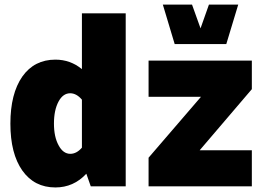

<svg xmlns="http://www.w3.org/2000/svg" viewBox="-20 -823 1172 848"><path d="M867.7 -395.5 636.2 -126.5V0H1092.3V-159.2H861.8L1092.3 -429.2V-555.2H636.2V-395.5ZM25.9 -276.9C25.9 -188.5 43.5 -119.6 78.6 -69.8C113.8 -20 162.6 4.9 224.6 4.9C277.8 4.9 323.7 -15.1 361.3 -55.7L380.9 0H535.2V-764.2H341.8V-517.6C308.1 -545.4 269 -559.6 224.6 -559.6C162.6 -559.6 113.8 -534.7 78.6 -484.9C43.5 -434.6 25.9 -365.2 25.9 -276.9ZM218.3 -277.3C218.3 -316.9 225.1 -349.1 238.3 -374C251.5 -398.9 269 -411.1 290 -411.1C308.1 -411.1 325.7 -401.9 341.8 -382.8V-170.9C326.2 -152.8 309.1 -143.6 290.5 -143.6C269.5 -143.6 252 -156.2 238.8 -181.2C225.1 -206.1 218.3 -237.8 218.3 -277.3ZM751.5 -628.4H979.5L1032.2 -802.7H902.8L865.7 -697.8L828.1 -802.7H699.2Z"/></svg>

Font: Estedad Black
Style: Regular
Weight: 900
Designer: Amin Abedi
Version: Version 7.3